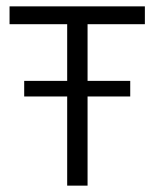

<svg xmlns="http://www.w3.org/2000/svg" viewBox="-20 -583 489 603"><path d="M10 -507V-563H435V-507ZM56 -280V-329H389V-280ZM255 -545V0H191V-545Z"/></svg>

Font: Darker Grotesque Light Medium
Style: Regular
Weight: 500
Version: Version 1.000;gftools[0.9.28]